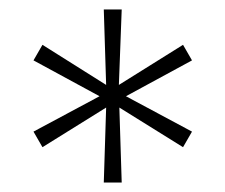

<svg xmlns="http://www.w3.org/2000/svg" viewBox="-20 -708 478 407"><path d="M200 -321 205 -480 70 -396 51 -429 191 -504 51 -580 70 -613 205 -528 200 -688H238L232 -528L368 -613L387 -580L247 -504L387 -429L368 -396L233 -480L238 -321Z"/></svg>

Font: Saira Thin
Style: Regular
Weight: 100
Designer: Hector Gatti with collaboration of the Omnibus-Type team
Foundry: Omnibus-Type
Version: Version 1.101